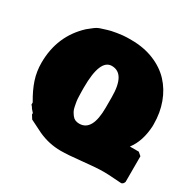

<svg xmlns="http://www.w3.org/2000/svg" viewBox="-152 -852 1017 1008"><g transform="rotate(30 356.5 -348.5)"><path d="M17.6 -353.5Q17.6 -517.1 131.8 -623L160.2 -645.5Q175.8 -658.2 193.4 -664.1L230.5 -675.8Q245.6 -681.2 282.7 -687.3Q319.8 -693.4 347.7 -693.4H367.2Q442.4 -693.4 503.7 -668.5Q564.9 -643.6 605.5 -600.1Q646 -556.6 667.7 -497.3Q689.5 -438 689.5 -369.1V-357.4Q684.6 -263.7 639.6 -205.1H693.4L712.9 -188.5V-33.2Q708.5 -18.6 696.3 -15.6Q690.4 -15.6 651.4 -18.6Q612.3 -21.5 586.9 -21.5Q542.5 -21.5 461.2 -12.7Q379.9 -3.9 335.9 -3.9Q264.6 -3.9 198.7 -34.2L124.5 -71.3L110.4 -93.8V-103.5V-102.5L95.7 -119.1Q89.4 -130.4 82 -137.7V-150.4Q49.3 -205.1 33.4 -253.4Q17.6 -301.8 17.6 -353.5ZM275.4 -352.5Q275.4 -335 275.6 -326.7Q275.9 -318.4 276.4 -299.3Q276.9 -280.3 278.8 -269.3Q280.8 -258.3 283.9 -241.7Q287.1 -225.1 292.7 -215.1Q298.3 -205.1 305.9 -195.1Q313.5 -185.1 324.2 -180.4Q335 -175.8 348.6 -175.8Q427.7 -175.8 427.7 -318.4V-380.9Q427.7 -524.4 346.7 -524.4Q275.4 -524.4 275.4 -352.5Z"/></g></svg>

Font: Bowlby One SC
Style: Regular
Weight: 400
Width: 1
Version: Version 1.2